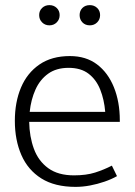

<svg xmlns="http://www.w3.org/2000/svg" viewBox="-20 -717 526 750"><path d="M448 -241V-247Q448 -319 425 -376Q402 -433 359 -465.5Q316 -498 253 -498Q182 -498 134 -465Q86 -432 62 -375Q38 -318 38 -245Q38 -170 63.5 -111.5Q89 -53 141.5 -20Q194 13 275 13Q303 13 332 7.5Q361 2 388.5 -7.5Q416 -17 437 -29L417 -70Q386 -54 351.5 -43Q317 -32 269 -32Q207 -32 168.5 -60Q130 -88 112.5 -135.5Q95 -183 94 -241ZM96 -280Q101 -328 118.5 -367Q136 -406 168 -429Q200 -452 248 -452Q296 -452 326 -429Q356 -406 371.5 -367Q387 -328 391 -280ZM173 -618Q190 -618 201.5 -629.5Q213 -641 213 -658Q213 -675 201.5 -686Q190 -697 173 -697Q156 -697 144.5 -686Q133 -675 133 -658Q133 -641 144.5 -629.5Q156 -618 173 -618ZM331 -618Q348 -618 359.5 -629.5Q371 -641 371 -658Q371 -675 359.5 -686Q348 -697 331 -697Q313 -697 302 -686Q291 -675 291 -658Q291 -641 302 -629.5Q313 -618 331 -618Z"/></svg>

Font: Catamaran Thin ExtraLight
Style: Regular
Weight: 250
Version: Version 2.000